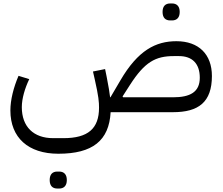

<svg xmlns="http://www.w3.org/2000/svg" viewBox="-20 -648 1288 1109"><path d="M311 441H322C348 441 366 426 366 392C366 358 348 343 322 343H311C284 343 267 358 267 392C267 426 284 441 311 441ZM963 -530H974C1000 -530 1018 -545 1018 -579C1018 -613 1000 -628 974 -628H963C936 -628 919 -613 919 -579C919 -545 936 -530 963 -530ZM317 240C515 240 610 164 619 0H979C1127 0 1204 -58 1204 -209C1204 -334 1128 -410 999 -410C880 -410 777 -358 675 -183L618 -86H616C613 -113 607 -149 596 -205L587 -249L517 -235L527 -191C550 -90 552 -58 552 -26C552 95 488 150 347 150H287C174 150 106 84 106 -29C106 -79 124 -139 149 -191L87 -210C58 -142 40 -71 40 -10C40 147 143 240 317 240ZM979 -86H691L688 -91L731 -158C816 -290 878 -324 984 -324H1014C1090 -324 1134 -281 1134 -199C1134 -116 1078 -86 979 -86Z"/></svg>

Font: IBM Plex Arabic
Style: Regular
Weight: 400
Designer: Mike Abbink, Paul van der Laan, Pieter van Rosmalen, Wael Morcos, Khajak Apelian
Foundry: Bold Monday
Version: Version 1.0